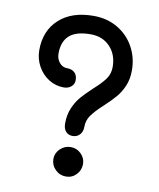

<svg xmlns="http://www.w3.org/2000/svg" viewBox="-82 -796 706 855"><g transform="rotate(10 271.0 -368.0)"><path d="M230 -237Q230 -277 243.5 -308Q257 -339 275.5 -360.5Q294 -382 325 -411Q360 -442 377.5 -466Q395 -490 395 -521Q395 -577 361.5 -612.5Q328 -648 274 -648Q208 -648 177.5 -620.5Q147 -593 147 -539Q147 -515 161 -498Q175 -481 196 -481Q218 -481 230.5 -469Q243 -457 243 -435Q243 -417 229.5 -405.5Q216 -394 196 -394Q159 -394 128 -413.5Q97 -433 78.5 -466.5Q60 -500 60 -539Q60 -627 117 -679Q174 -731 272 -731Q334 -731 381.5 -703Q429 -675 455.5 -627Q482 -579 482 -521Q482 -481 468.5 -450Q455 -419 436 -397Q417 -375 387 -347Q351 -314 334 -290.5Q317 -267 317 -237Q317 -215 304.5 -201.5Q292 -188 272 -188Q253 -188 241.5 -201Q230 -214 230 -237ZM206 -73Q206 -99 226 -118.5Q246 -138 274 -138Q301 -138 320.5 -118.5Q340 -99 340 -73Q340 -45 321 -25Q302 -5 274 -5Q246 -5 226 -25Q206 -45 206 -73Z"/></g></svg>

Font: Mali SemiBold
Style: Regular
Weight: 600
Designer: Kitiyaporn Chalermlarp | Katatrad Aksorn Co.,Ltd.
Foundry: Cadson Demak Co.,Ltd.
Version: Version 1.000; ttfautohint (v1.6)